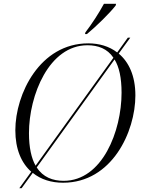

<svg xmlns="http://www.w3.org/2000/svg" viewBox="-20 -954 758 1014"><path d="M431 -783 429 -774H439C490 -816 561 -886 591 -925L593 -934H529C502 -884 464 -826 431 -783ZM82 40H94L153 -41C196 -6 251 11 313 11C571 11 695 -258 695 -450C695 -554 660 -627 607 -671L668 -755H655L599 -677C556 -710 503 -725 446 -725C191 -725 61 -458 61 -266C61 -166 93 -93 145 -47ZM133 -251C133 -451 239 -715 442 -715C498 -715 547 -697 579 -649L168 -79C146 -118 133 -174 133 -251ZM316 1C259 1 207 -18 174 -70L585 -640C609 -601 622 -544 622 -464C622 -263 521 1 316 1Z"/></svg>

Font: Noto Serif Display Light
Style: Italic
Weight: 300
Italic angle: -12°
Designer: Monotype Design Team
Foundry: Monotype Imaging Inc.
Version: Version 2.009